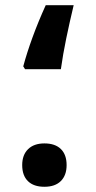

<svg xmlns="http://www.w3.org/2000/svg" viewBox="-20 -705 367 735"><path d="M76 -440 69 -451Q83 -503 104.5 -562Q126 -621 155 -685H262Q246 -618 233.5 -557.5Q221 -497 213 -440ZM150 10Q109 10 87 -11.5Q65 -33 65 -73Q65 -112 87.5 -134Q110 -156 150 -156Q191 -156 213 -134.5Q235 -113 235 -73Q235 -34 213 -12Q191 10 150 10Z"/></svg>

Font: Noto Sans Hanifi Rohingya
Style: Regular
Weight: 400
Designer: Monotype Design Team and DaltonMaag
Foundry: Google LLC
Version: Version 2.101